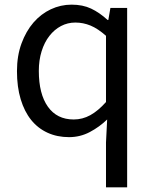

<svg xmlns="http://www.w3.org/2000/svg" viewBox="-20 -577 660 826"><path d="M436 36 441 -63Q408 -31 366.5 -9Q325 13 277 13Q226 13 184.5 -6Q143 -25 114 -61Q85 -97 69 -150Q53 -203 53 -271Q53 -337 72.5 -390Q92 -443 124 -480Q156 -517 198.5 -537Q241 -557 288 -557Q336 -557 372 -540Q408 -523 443 -491H446L455 -543H527V229H436ZM297 -63Q335 -63 368.5 -81.5Q402 -100 436 -138V-423Q401 -454 369.5 -467Q338 -480 304 -480Q271 -480 242.5 -465Q214 -450 192.5 -422.5Q171 -395 159 -356.5Q147 -318 147 -272Q147 -173 186 -118Q225 -63 297 -63Z"/></svg>

Font: SpoqaHanSans-Regular
Style: Regular
Weight: 400
Designer: [Spoqa Han Sans] Dong-huui Kim \uAE40 \uB3D9 \uD718  Younghwa Kang \uAC15 \uC601 \uD654  [Noto Sans] Ryoko NISHIZUKA \u8
Foundry: Spoqa (http://www.spoqa-han-sans.com)
Version: Version 2.000